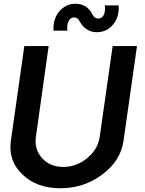

<svg xmlns="http://www.w3.org/2000/svg" viewBox="-20 -996 774 1026"><path d="M497 -824Q439 -824 406 -881Q396 -903 376 -903Q357 -903 346.5 -883Q336 -863 340 -832H266Q262 -894 297 -935Q332 -976 383 -976Q445 -976 474 -919Q484 -897 505 -897Q525 -897 534.5 -916.5Q544 -936 540 -967H614Q618 -906 584.5 -865Q551 -824 497 -824ZM303 10Q177 10 100 -63.5Q23 -137 38 -243L110 -750H240L172 -266Q162 -199 204.5 -151.5Q247 -104 318 -104Q389 -104 446.5 -151.5Q504 -199 513 -266L582 -750H712L640 -243Q625 -137 526.5 -63.5Q428 10 303 10Z"/></svg>

Font: Oakes Grotesk
Style: Bold Italic
Weight: 600
Italic angle: -8°
Designer: Samuel Oakes
Foundry: Samuel Oakes
Version: Version 1.000;PS 001.000;hotconv 1.0.88;makeotf.lib2.5.64775